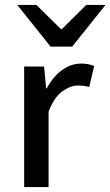

<svg xmlns="http://www.w3.org/2000/svg" viewBox="-20 -759 448 779"><path d="M78 0V-489H159L167 -401H170Q195 -448 231.5 -474.5Q268 -501 309 -501Q326 -501 338.5 -498.5Q351 -496 362 -491L342 -406Q331 -409 321 -410.5Q311 -412 296 -412Q266 -412 233 -388.5Q200 -365 177 -306V0ZM185 -570 50 -739H128L227 -641H231L330 -739H408L273 -570Z"/></svg>

Font: Source Sans 3 ExtraLight Medium
Style: Regular
Weight: 500
Version: Version 3.052;hotconv 1.1.0;makeotfexe 2.6.0